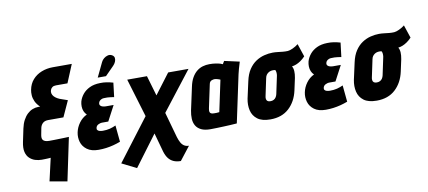

<svg xmlns="http://www.w3.org/2000/svg" viewBox="-80 -1019 3414 1533"><g transform="rotate(-10 1627.5 -252.0)"><path d="M494 -555 555 -702H401Q352 -702 309 -685Q266 -668 237 -635Q208 -602 199 -554Q195 -535 196.5 -510.5Q198 -486 209.5 -460.5Q221 -435 247 -410H231Q208 -410 185 -401Q162 -392 142.5 -373.5Q123 -355 108 -327Q93 -299 85 -261L63 -156Q53 -108 60.5 -76Q68 -44 88 -25Q108 -6 133.5 2Q159 10 186 10Q200 10 213 9.5Q226 9 238 8.5Q250 8 259 7L217 191L358 216L431 -132Q410 -131 390.5 -130.5Q371 -130 351.5 -129.5Q332 -129 313 -128.5Q294 -128 272 -128Q252 -128 239.5 -132.5Q227 -137 221 -145Q215 -153 214.5 -164.5Q214 -176 217 -190L227 -242Q230 -255 236 -264.5Q242 -274 250 -280.5Q258 -287 268.5 -290Q279 -293 291 -293H415L474 -422L428 -438Q408 -444 392.5 -453Q377 -462 367 -473Q357 -484 353.5 -497.5Q350 -511 355 -525Q360 -539 371 -547Q382 -555 401 -555Z M842 -382 856 -497Q828 -505 802.5 -509Q777 -513 750 -512Q700 -511 665 -494Q630 -477 608.5 -450.5Q587 -424 578 -393Q573 -373 573.5 -352.5Q574 -332 581.5 -314Q589 -296 603 -283Q565 -265 539.5 -230Q514 -195 506 -155Q498 -116 509 -78Q520 -40 554.5 -14.5Q589 11 648 11Q679 11 709 7Q739 3 768 -4.5Q797 -12 826 -23L813 -157Q802 -152 790 -147.5Q778 -143 764.5 -139.5Q751 -136 736.5 -134.5Q722 -133 707 -133Q693 -133 681.5 -136Q670 -139 664 -146.5Q658 -154 661 -165Q663 -173 667.5 -179Q672 -185 679 -189Q686 -193 695 -195.5Q704 -198 713 -198H762L827 -321H764Q753 -321 740.5 -324Q728 -327 720.5 -335Q713 -343 716 -357Q719 -368 725.5 -374Q732 -380 741 -384Q750 -388 759 -388Q774 -389 788 -388.5Q802 -388 815.5 -386Q829 -384 842 -382ZM877 -629Q890 -642 897 -658Q904 -674 902 -689Q900 -704 885 -713Q868 -723 850 -718.5Q832 -714 817.5 -702Q803 -690 796 -675L740 -558H807Z M1280 20 1222 -187 1466 -501H1301L1177 -337L1129 -501H969L1063 -189L806 149L924 208L1109 -40L1152 115Q1162 148 1178.5 169.5Q1195 191 1219.5 202Q1244 213 1278 213L1363 104Q1341 104 1325 94Q1309 84 1298.5 65Q1288 46 1280 20Z M1879 -487 1757 -514Q1751 -506 1747 -498Q1743 -490 1743 -490Q1738 -493 1723.5 -497.5Q1709 -502 1686.5 -505.5Q1664 -509 1636 -509Q1608 -509 1582 -501.5Q1556 -494 1533.5 -476Q1511 -458 1494 -428.5Q1477 -399 1468 -355L1428 -170Q1421 -135 1422.5 -103.5Q1424 -72 1438 -48Q1452 -24 1480.5 -10Q1509 4 1555 4Q1578 4 1606.5 3Q1635 2 1664 1Q1693 0 1717 -1.5Q1741 -3 1755.5 -4Q1770 -5 1770 -5L1852 -390Q1856 -407 1862.5 -431.5Q1869 -456 1879 -487ZM1572 -163 1612 -351Q1614 -363 1619.5 -369.5Q1625 -376 1632 -379Q1639 -382 1645.5 -383Q1652 -384 1656 -384Q1661 -384 1667 -383Q1673 -382 1679.5 -380Q1686 -378 1692 -376Q1698 -374 1702 -372L1648 -118Q1642 -118 1636.5 -117Q1631 -116 1625.5 -116Q1620 -116 1615 -116Q1610 -116 1604 -116Q1591 -116 1582 -120Q1573 -124 1570.5 -134Q1568 -144 1572 -163Z M2393 -439 2358 -544Q2338 -528 2313 -516.5Q2288 -505 2272 -504Q2251 -503 2231 -505Q2211 -507 2191 -509.5Q2171 -512 2150 -512Q2117 -512 2081 -503Q2045 -494 2012.5 -472.5Q1980 -451 1955.5 -414Q1931 -377 1919 -321L1889 -185Q1879 -134 1889.5 -89.5Q1900 -45 1936.5 -17.5Q1973 10 2041 10Q2134 10 2192 -43.5Q2250 -97 2269 -185L2290 -282Q2296 -313 2294.5 -337Q2293 -361 2283 -377Q2300 -379 2318 -386Q2336 -393 2355 -406Q2374 -419 2393 -439ZM2150 -317 2121 -180Q2118 -167 2111 -156Q2104 -145 2092.5 -139Q2081 -133 2066 -133Q2050 -133 2042 -139.5Q2034 -146 2032.5 -157Q2031 -168 2034 -180L2064 -322Q2067 -337 2074 -346.5Q2081 -356 2090 -362Q2099 -368 2108.5 -370.5Q2118 -373 2127 -373Q2131 -373 2134 -373Q2137 -373 2140.5 -372.5Q2144 -372 2147 -371Q2149 -367 2150.5 -362Q2152 -357 2152.5 -352Q2153 -347 2153 -341.5Q2153 -336 2152.5 -330Q2152 -324 2150 -317Z M2684 -382 2698 -497Q2670 -505 2644.5 -509Q2619 -513 2592 -512Q2542 -511 2507 -494Q2472 -477 2450.5 -450.5Q2429 -424 2420 -393Q2415 -373 2415.5 -352.5Q2416 -332 2423.5 -314Q2431 -296 2445 -283Q2407 -265 2381.5 -230Q2356 -195 2348 -155Q2340 -116 2351 -78Q2362 -40 2396.5 -14.5Q2431 11 2490 11Q2521 11 2551 7Q2581 3 2610 -4.5Q2639 -12 2668 -23L2655 -157Q2644 -152 2632 -147.5Q2620 -143 2606.5 -139.5Q2593 -136 2578.5 -134.5Q2564 -133 2549 -133Q2535 -133 2523.5 -136Q2512 -139 2506 -146.5Q2500 -154 2503 -165Q2505 -173 2509.5 -179Q2514 -185 2521 -189Q2528 -193 2537 -195.5Q2546 -198 2555 -198H2604L2669 -321H2606Q2595 -321 2582.5 -324Q2570 -327 2562.5 -335Q2555 -343 2558 -357Q2561 -368 2567.5 -374Q2574 -380 2583 -384Q2592 -388 2601 -388Q2616 -389 2630 -388.5Q2644 -388 2657.5 -386Q2671 -384 2684 -382Z M3255 -439 3220 -544Q3200 -528 3175 -516.5Q3150 -505 3134 -504Q3113 -503 3093 -505Q3073 -507 3053 -509.5Q3033 -512 3012 -512Q2979 -512 2943 -503Q2907 -494 2874.5 -472.5Q2842 -451 2817.5 -414Q2793 -377 2781 -321L2751 -185Q2741 -134 2751.5 -89.5Q2762 -45 2798.5 -17.5Q2835 10 2903 10Q2996 10 3054 -43.5Q3112 -97 3131 -185L3152 -282Q3158 -313 3156.5 -337Q3155 -361 3145 -377Q3162 -379 3180 -386Q3198 -393 3217 -406Q3236 -419 3255 -439ZM3012 -317 2983 -180Q2980 -167 2973 -156Q2966 -145 2954.5 -139Q2943 -133 2928 -133Q2912 -133 2904 -139.5Q2896 -146 2894.5 -157Q2893 -168 2896 -180L2926 -322Q2929 -337 2936 -346.5Q2943 -356 2952 -362Q2961 -368 2970.5 -370.5Q2980 -373 2989 -373Q2993 -373 2996 -373Q2999 -373 3002.5 -372.5Q3006 -372 3009 -371Q3011 -367 3012.5 -362Q3014 -357 3014.5 -352Q3015 -347 3015 -341.5Q3015 -336 3014.5 -330Q3014 -324 3012 -317Z"/></g></svg>

Font: Advent Pro ExtraBold
Style: Italic
Weight: 800
Italic angle: -12°
Version: Version 3.000